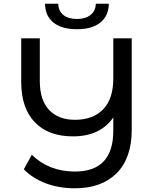

<svg xmlns="http://www.w3.org/2000/svg" viewBox="-20 -906 827 1032"><path d="M688 -700H589V-485C589 -411 570.7 -355.3 534 -318C497.3 -280.7 447 -262 383 -262C323.7 -262 277.3 -279.7 244 -315C210.7 -350.3 194 -402 194 -470V-700H94V-466C94 -372 118.3 -299.7 167 -249C215.7 -198.3 284 -173 372 -173C470 -173 542.3 -207 589 -275V-204C589 -57.3 520.3 16 383 16C289.7 16 212.3 -14 151 -74L108 4C140 36.7 179.5 61.8 226.5 79.5C273.5 97.2 325.7 106 383 106C478.3 106 553 79 607 25C661 -29 688 -106.7 688 -208ZM267.5 -784.5C297.2 -760.8 339.3 -749 394 -749C448 -749 489.8 -761 519.5 -785C549.2 -809 564.3 -842.7 565 -886H495C494.3 -860 484.8 -839.8 466.5 -825.5C448.2 -811.2 424 -804 394 -804C362.7 -804 338.2 -811.2 320.5 -825.5C302.8 -839.8 293.7 -860 293 -886H222C222.7 -842 237.8 -808.2 267.5 -784.5Z"/></svg>

Font: ICO Headline
Style: Regular
Weight: 500
Designer: Julieta Ulanovsky
Foundry: Julieta Ulanovsky
Version: Version 7.200